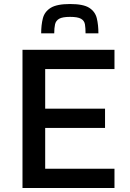

<svg xmlns="http://www.w3.org/2000/svg" viewBox="-20 -936 646 956"><path d="M92 0V-688H550V-592H205V-395H503V-299H205V-96H550V0ZM329 -916Q395 -916 424.5 -897Q454 -878 462 -845Q470 -812 470 -770H406Q406 -796 403 -814.5Q400 -833 383.5 -842.5Q367 -852 329 -852Q291 -852 274.5 -842.5Q258 -833 254 -814.5Q250 -796 250 -770H185Q185 -812 193.5 -845Q202 -878 232.5 -897Q263 -916 329 -916Z"/></svg>

Font: Saira Medium
Style: Regular
Weight: 500
Designer: Hector Gatti with collaboration of the Omnibus-Type team
Foundry: Omnibus-Type
Version: Version 1.100; ttfautohint (v1.8.3)